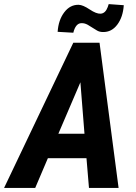

<svg xmlns="http://www.w3.org/2000/svg" viewBox="-63 -920 667 940"><path d="M543 -894.5Q539.1 -836.4 511.2 -799.3Q483.4 -762.2 440.9 -763.2Q424.8 -763.2 412.1 -770.5L366.2 -798.8Q350.1 -807.6 334.5 -806.6Q307.1 -805.2 295.9 -759.8L219.2 -764.2Q223.1 -822.3 251.7 -859.9Q280.3 -897.5 322.3 -896.5Q342.8 -896 376 -873.8Q409.2 -851.6 429.7 -853Q453.1 -854.5 464.4 -885.3L469.2 -899.9ZM360.4 -145.5H171.4L109.4 0H-43L295.9 -710.9H424.3L517.6 0H372.6ZM222.7 -265.1H350.6L330.6 -517.1Z"/></svg>

Font: TypoPRO Roboto
Style: Bold Italic
Weight: 700
Italic angle: -12°
Designer: Google
Version: Version 2.136; 2016